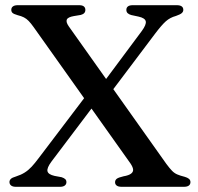

<svg xmlns="http://www.w3.org/2000/svg" viewBox="-20 -720 764 740"><path d="M621 -88.5Q634 -71 643 -61.8Q652 -52.5 663 -47.8Q674 -43 692 -38.5Q702.5 -35.5 708.2 -30.8Q714 -26 714 -18Q714 -9.5 707.8 -4.8Q701.5 0 688.5 0H449Q436 0 429.8 -4.8Q423.5 -9.5 423.5 -17.5Q423.5 -26 430 -31Q436.5 -36 456 -40.5Q476.5 -44 485.2 -50.8Q494 -57.5 493 -67Q492 -76.5 482.5 -90.5L110 -615Q99 -630.5 90.5 -639.2Q82 -648 72.2 -653Q62.5 -658 48 -661.5Q32.5 -666 28 -670.5Q23.5 -675 23.5 -682Q23.5 -690.5 29.8 -695.2Q36 -700 49 -700H284.5Q297.5 -700 303.2 -695.2Q309 -690.5 309 -682Q309 -674.5 304.8 -669.8Q300.5 -665 291.5 -662.5L264.5 -658Q241.5 -654 237.5 -644.5Q233.5 -635 245 -618.5ZM396.5 -349.5 353.5 -368 526.5 -600.5Q544.5 -625 541.8 -637.8Q539 -650.5 514 -656L486 -662Q477 -664.5 472 -669.2Q467 -674 467 -682Q467 -690.5 473 -695.2Q479 -700 492 -700H661Q686.5 -700 686.5 -682Q686.5 -674.5 680.2 -669.2Q674 -664 658 -658.5Q635.5 -652.5 619 -637.8Q602.5 -623 578 -590.5ZM320.5 -363 363.5 -342.5 178.5 -97.5Q160 -72.5 163 -60Q166 -47.5 190.5 -42L217.5 -37Q226.5 -34 231.2 -29.8Q236 -25.5 236 -18Q236 -10 229.8 -5Q223.5 0 211 0H41.5Q29 0 22.8 -5Q16.5 -10 16.5 -18.5Q16.5 -25 21.5 -30.2Q26.5 -35.5 42 -40Q61 -46 75.2 -55Q89.5 -64 102 -77.5Q114.5 -91 129 -110.5Z"/></svg>

Font: Fraunces 11pt
Style: Regular
Weight: 400
Version: Version 1.000;[b76b70a41]